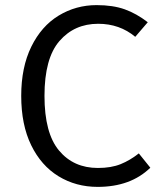

<svg xmlns="http://www.w3.org/2000/svg" viewBox="-20 -720 640 751"><path d="M558 -633 509 -576Q448 -627 364 -627Q271 -627 212.5 -559.5Q154 -492 154 -345Q154 -199 211 -131Q268 -63 363 -63Q415 -63 452 -78Q489 -93 523 -120L568 -64Q491 11 362 11Q277 11 209 -30.5Q141 -72 102 -152Q63 -232 63 -345Q63 -457 102.5 -537.5Q142 -618 209.5 -659Q277 -700 358 -700Q422 -700 468 -683.5Q514 -667 558 -633Z"/></svg>

Font: Fira Mono
Style: Regular
Weight: 400
Designer: Carrois Corporate & Edenspiekermann AG
Foundry: Carrois Corporate GbR & Edenspiekermann AG
Version: Version 3.206